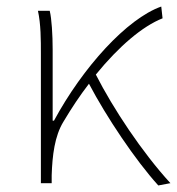

<svg xmlns="http://www.w3.org/2000/svg" viewBox="-20 -560 541 587"><path d="M501 0C414 -95 326 -228 273 -332C344 -419 416 -480 477 -504L473 -540C368 -503 233 -354 145 -191H141V-409C141 -453 138 -503 132 -527H96C105 -486 105 -438 105 -396V0H138V-24C140 -85 147 -144 174 -188C199 -230 225 -269 252 -304C305 -203 394 -70 464 7Z"/></svg>

Font: Noto Sans T Chinese Thin
Style: Regular
Weight: 100
Designer: Ryoko NISHIZUKA (kana & ideographs); Paul D. Hunt (Latin, Greek & Cyrillic); Wenlong ZHANG (bopomofo); Sandoll Communica
Foundry: Adobe Systems Incorporated
Version: Version 1.000;PS 1;hotconv 1.0.78;makeotf.lib2.5.61930